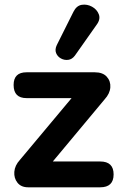

<svg xmlns="http://www.w3.org/2000/svg" viewBox="-20 -798 520 818"><path d="M299 -561Q287 -545 270.5 -543Q254 -541 239.5 -549Q225 -557 219 -572Q213 -587 222 -606L293 -748Q306 -774 328.5 -777.5Q351 -781 372 -769.5Q393 -758 401 -737Q409 -716 392 -693ZM100 0Q70 0 54.5 -19.5Q39 -39 41 -66Q43 -93 65 -117L285 -380H93Q38 -380 38 -436Q38 -490 93 -490H384Q418 -490 435 -471Q452 -452 450 -425.5Q448 -399 426 -375L205 -110H407Q464 -110 464 -55Q464 0 407 0Z"/></svg>

Font: Chiron GoRound TC
Style: Bold
Weight: 700
Designer: Ryoko NISHIZUKA 西塚涼子 (kana, bopomofo & ideographs); Paul D. Hunt (Latin, Greek & Cyrillic); Sandoll Communications 산돌커뮤니
Foundry: Adobe
Version: Version 1.000;hotconv 1.1.1;makeotfexe 2.6.0